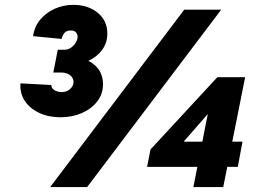

<svg xmlns="http://www.w3.org/2000/svg" viewBox="-20 -759 1057 779"><path d="M225.6 -283.2Q177.2 -283.2 139.4 -300.8Q101.6 -318.4 80.8 -349.4Q60.1 -380.4 63 -420.9L188 -414.1Q189 -398.9 202.6 -392.1Q216.3 -385.3 230 -385.3Q250 -385.3 264.2 -397.7Q278.3 -410.2 278.3 -426.8Q278.3 -434.1 275.1 -440.9Q272 -447.8 265.4 -453.1Q258.8 -458.5 249.3 -461.7Q239.7 -464.8 227.1 -464.8H196.3L214.4 -557.1H240.2Q256.8 -557.1 269 -566.2Q281.2 -575.2 288.1 -587.4Q294.9 -599.6 294.9 -609.9Q294.9 -619.6 288.6 -627.4Q282.2 -635.3 267.1 -635.3Q249 -635.3 240.7 -624.5Q232.4 -613.8 230 -601.1L114.3 -612.3Q119.6 -650.9 143.1 -679.2Q166.5 -707.5 201.9 -723.4Q237.3 -739.3 277.8 -739.3Q336.9 -739.3 376.2 -707.3Q415.5 -675.3 415.5 -623Q415.5 -585 394 -556.2Q372.6 -527.3 336.7 -511.2Q300.8 -495.1 256.3 -495.1L255.4 -530.3Q317.9 -530.3 357.9 -500Q397.9 -469.7 397.9 -417.5Q397.9 -377.4 374.3 -347.2Q350.6 -316.9 311.5 -300Q272.5 -283.2 225.6 -283.2ZM183.6 0 727.5 -719.7H877.4L333.5 0ZM764.6 0 808.6 -223.1 822.8 -294.9H821.8L774.9 -241.2L726.6 -186V-184.1H963.9L944.8 -82H576.7L590.8 -152.8L861.8 -445.8H974.6L885.7 0Z"/></svg>

Font: Reddit Sans Black
Style: Italic
Weight: 900
Italic angle: -11.25°
Designer: Stephen Hutchings
Version: Version 1.013